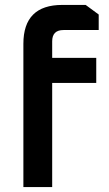

<svg xmlns="http://www.w3.org/2000/svg" viewBox="-20 -760 441 780"><path d="M75 0V-582Q75 -740 233 -740H328L381 -701V-638H238Q192 -638 192 -592V-525H371V-423H192V0Z"/></svg>

Font: Oxanium SemiBold
Style: Regular
Weight: 600
Designer: Severin Meyer
Version: Version 2.000